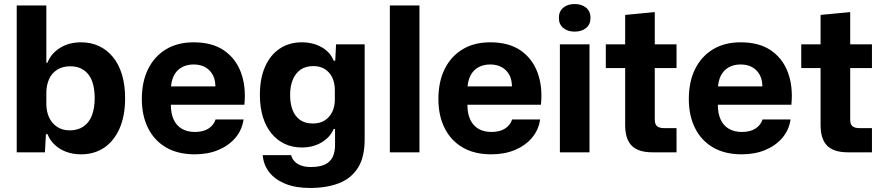

<svg xmlns="http://www.w3.org/2000/svg" viewBox="-20 -756 4383 953"><path d="M382 10Q342 10 308.5 -2.5Q275 -15 251 -38Q227 -61 216 -90H208L203 0H63V-729H210V-445H216Q233 -490 277.5 -518Q322 -546 382 -546Q432 -546 472 -527Q512 -508 541 -472.5Q570 -437 585.5 -385.5Q601 -334 601 -268Q601 -181 573.5 -118.5Q546 -56 497 -23Q448 10 382 10ZM326 -109Q367 -109 395 -128.5Q423 -148 436.5 -184Q450 -220 450 -268Q450 -304 443 -333.5Q436 -363 421 -383.5Q406 -404 383 -415.5Q360 -427 329 -427Q290 -427 263 -409.5Q236 -392 223 -362Q210 -332 210 -294V-241Q210 -202 224 -172.5Q238 -143 264 -126Q290 -109 326 -109Z M947 10Q863 10 804.5 -24Q746 -58 715 -120Q684 -182 684 -264Q684 -351 715.5 -414Q747 -477 804.5 -511.5Q862 -546 941 -546Q1033 -546 1091.5 -506Q1150 -466 1176 -396Q1202 -326 1193 -236H828Q828 -192 842.5 -161.5Q857 -131 884 -116Q911 -101 947 -101Q989 -101 1015 -118Q1041 -135 1050 -163H1189Q1181 -110 1148 -71.5Q1115 -33 1063.5 -11.5Q1012 10 947 10ZM828 -313 815 -327H1063L1049 -313Q1051 -355 1037.5 -381.5Q1024 -408 999.5 -422Q975 -436 941 -436Q907 -436 881.5 -421.5Q856 -407 842.5 -379.5Q829 -352 828 -313Z M1519 177Q1448 177 1397 156.5Q1346 136 1317 99.5Q1288 63 1284 14H1425Q1429 31 1441.5 44.5Q1454 58 1474.5 65.5Q1495 73 1522 73Q1567 73 1593 60.5Q1619 48 1631 23.5Q1643 -1 1643 -36V-116H1636Q1620 -76 1577.5 -50Q1535 -24 1478 -24Q1431 -24 1393 -42Q1355 -60 1327.5 -93.5Q1300 -127 1285 -175Q1270 -223 1270 -285Q1270 -367 1296 -425.5Q1322 -484 1369 -515Q1416 -546 1478 -546Q1533 -546 1576 -522Q1619 -498 1636 -455H1644L1648 -536H1790V-64Q1790 24 1756.5 77Q1723 130 1662 153.5Q1601 177 1519 177ZM1533 -143Q1569 -143 1593 -159Q1617 -175 1629.5 -201.5Q1642 -228 1642 -261V-309Q1642 -345 1629 -371.5Q1616 -398 1592.5 -413Q1569 -428 1536 -428Q1497 -428 1471.5 -410Q1446 -392 1433 -360Q1420 -328 1420 -285Q1420 -242 1432 -210.5Q1444 -179 1469 -161Q1494 -143 1533 -143Z M1915 0V-729H2062V0Z M2419 10Q2335 10 2276.5 -24Q2218 -58 2187 -120Q2156 -182 2156 -264Q2156 -351 2187.5 -414Q2219 -477 2276.5 -511.5Q2334 -546 2413 -546Q2505 -546 2563.5 -506Q2622 -466 2648 -396Q2674 -326 2665 -236H2300Q2300 -192 2314.5 -161.5Q2329 -131 2356 -116Q2383 -101 2419 -101Q2461 -101 2487 -118Q2513 -135 2522 -163H2661Q2653 -110 2620 -71.5Q2587 -33 2535.5 -11.5Q2484 10 2419 10ZM2300 -313 2287 -327H2535L2521 -313Q2523 -355 2509.5 -381.5Q2496 -408 2471.5 -422Q2447 -436 2413 -436Q2379 -436 2353.5 -421.5Q2328 -407 2314.5 -379.5Q2301 -352 2300 -313Z M2759 0V-536H2906V0ZM2832 -599Q2798 -599 2776 -617Q2754 -635 2754 -667Q2754 -700 2776 -718Q2798 -736 2832 -736Q2867 -736 2889 -718Q2911 -700 2911 -667Q2911 -635 2889 -617Q2867 -599 2832 -599Z M3218 0Q3149 0 3116 -32.5Q3083 -65 3083 -136V-418H2987V-536H3083V-682L3230 -696V-536H3338V-418H3230V-163Q3230 -138 3242 -129Q3254 -120 3276 -120H3338V0Z M3662 10Q3578 10 3519.5 -24Q3461 -58 3430 -120Q3399 -182 3399 -264Q3399 -351 3430.5 -414Q3462 -477 3519.5 -511.5Q3577 -546 3656 -546Q3748 -546 3806.5 -506Q3865 -466 3891 -396Q3917 -326 3908 -236H3543Q3543 -192 3557.5 -161.5Q3572 -131 3599 -116Q3626 -101 3662 -101Q3704 -101 3730 -118Q3756 -135 3765 -163H3904Q3896 -110 3863 -71.5Q3830 -33 3778.5 -11.5Q3727 10 3662 10ZM3543 -313 3530 -327H3778L3764 -313Q3766 -355 3752.5 -381.5Q3739 -408 3714.5 -422Q3690 -436 3656 -436Q3622 -436 3596.5 -421.5Q3571 -407 3557.5 -379.5Q3544 -352 3543 -313Z M4188 0Q4119 0 4086 -32.5Q4053 -65 4053 -136V-418H3957V-536H4053V-682L4200 -696V-536H4308V-418H4200V-163Q4200 -138 4212 -129Q4224 -120 4246 -120H4308V0Z"/></svg>

Font: Mona Sans ExtraLight
Style: Bold
Weight: 700
Version: Version 2.000